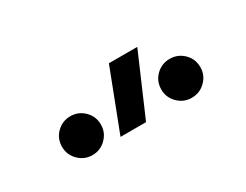

<svg xmlns="http://www.w3.org/2000/svg" viewBox="-36 -956 657 512"><g transform="rotate(-30 293.0 -700.0)"><path d="M231.9 -609.4 303.2 -794.9H390.6L310.5 -609.4ZM449.2 -604.5Q424.3 -604.5 406.7 -622.1Q389.2 -639.6 389.2 -664.1Q389.2 -689.5 406.7 -706.8Q424.3 -724.1 449.2 -724.1Q474.1 -724.1 491.7 -706.8Q509.3 -689.5 509.3 -664.1Q509.3 -639.6 491.7 -622.1Q474.1 -604.5 449.2 -604.5ZM143.1 -604.5Q118.7 -604.5 101.1 -622.1Q83.5 -639.6 83.5 -664.1Q83.5 -689.5 101.1 -706.8Q118.7 -724.1 143.1 -724.1Q168 -724.1 185.5 -706.8Q203.1 -689.5 203.1 -664.1Q203.1 -639.6 185.5 -622.1Q168 -604.5 143.1 -604.5Z"/></g></svg>

Font: Cascadia Mono NF SemiLight
Style: Regular
Weight: 350
Monospace: yes
Designer: Aaron Bell
Foundry: Saja Typeworks
Version: Version 2404.023; ttfautohint (v1.8.4)